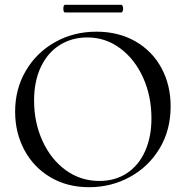

<svg xmlns="http://www.w3.org/2000/svg" viewBox="-20 -768 772 800"><path d="M43 -303Q43 -397 87.5 -473Q132 -549 209.5 -592.5Q287 -636 382 -636Q474 -636 544.5 -595.5Q615 -555 653 -484Q691 -413 691 -325Q691 -226 645 -149.5Q599 -73 521 -30.5Q443 12 351 12Q260 12 190 -29.5Q120 -71 81.5 -143Q43 -215 43 -303ZM611 -275Q611 -367 576.5 -444Q542 -521 481 -566.5Q420 -612 344 -612Q279 -612 228.5 -580Q178 -548 150 -488.5Q122 -429 122 -349Q122 -258 157 -181Q192 -104 254 -59Q316 -14 394 -14Q460 -14 509 -46.5Q558 -79 584.5 -138Q611 -197 611 -275ZM244 -732Q244 -748 251 -748H485Q489 -748 491 -743Q493 -738 493 -732Q493 -726 491 -721Q489 -716 485 -716H251Q244 -716 244 -732Z"/></svg>

Font: Cormorant Upright Medium
Style: Regular
Weight: 500
Designer: Christian Thalmann (Catharsis Fonts)
Foundry: Catharsis Fonts
Version: Version 3.302